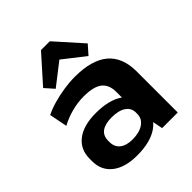

<svg xmlns="http://www.w3.org/2000/svg" viewBox="-217 -928 1077 1077"><g transform="rotate(-45 321.5 -390.0)"><path d="M418 -194V-325Q418 -383 383 -410Q348 -437 271 -437Q223 -437 175.5 -424.5Q128 -412 85 -389L64 -496Q96 -512 138 -524Q180 -536 225.5 -543Q271 -550 312 -550Q447 -550 513.5 -494Q580 -438 580 -325V0H456ZM249 10Q154 10 100.5 -31.5Q47 -73 47 -146V-166Q47 -240 101 -281.5Q155 -323 253 -323Q356 -323 415 -283Q474 -243 474 -169V-148Q474 -74 414.5 -32Q355 10 249 10ZM294 -72Q349 -72 381.5 -94.5Q414 -117 414 -155V-166Q414 -202 383.5 -222.5Q353 -243 298 -243Q247 -243 219.5 -223.5Q192 -204 192 -163V-153Q192 -114 219 -93Q246 -72 294 -72ZM143 -631 285 -790H355L497 -631L450 -578L276 -714H365L190 -578Z"/></g></svg>

Font: Pathway Extreme 8pt Thin 12pt
Style: Bold
Weight: 700
Version: Version 1.001;gftools[0.9.26]